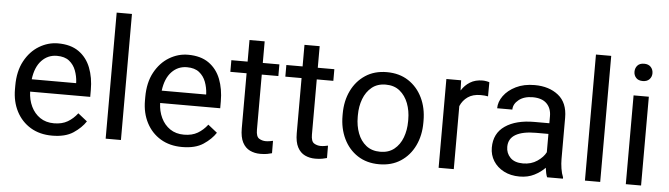

<svg xmlns="http://www.w3.org/2000/svg" viewBox="-47 -939 3963 1138"><g transform="rotate(5 1934.0 -370.0)"><path d="M288.1 9.8Q214.4 9.8 159.9 -22.9Q105.5 -55.7 75.4 -113.5Q45.4 -171.4 45.4 -245.6V-266.1Q45.4 -352.5 78.4 -413.3Q111.3 -474.1 164.3 -506.1Q217.3 -538.1 276.4 -538.1Q352.1 -538.1 400.1 -504.2Q448.2 -470.2 470.9 -411.9Q493.7 -353.5 493.7 -279.3V-238.8H136.2Q137.7 -190.4 156.7 -150.6Q175.8 -110.8 210.2 -87.4Q244.6 -64 293 -64Q340.8 -64 374 -83.5Q407.2 -103 432.1 -135.7L486.8 -92.3Q461.4 -53.2 414.1 -21.7Q366.7 9.8 288.1 9.8ZM276.4 -463.9Q222.7 -463.9 185.5 -424.8Q148.4 -385.7 139.2 -312.5H403.3V-319.3Q401.4 -354.5 388.9 -387.7Q376.5 -420.9 349.6 -442.4Q322.8 -463.9 276.4 -463.9Z M697.3 -750V0H606.4V-750Z M1061.5 9.8Q987.8 9.8 933.3 -22.9Q878.9 -55.7 848.9 -113.5Q818.8 -171.4 818.8 -245.6V-266.1Q818.8 -352.5 851.8 -413.3Q884.8 -474.1 937.7 -506.1Q990.7 -538.1 1049.8 -538.1Q1125.5 -538.1 1173.6 -504.2Q1221.7 -470.2 1244.4 -411.9Q1267.1 -353.5 1267.1 -279.3V-238.8H909.7Q911.1 -190.4 930.2 -150.6Q949.2 -110.8 983.6 -87.4Q1018.1 -64 1066.4 -64Q1114.3 -64 1147.5 -83.5Q1180.7 -103 1205.6 -135.7L1260.3 -92.3Q1234.9 -53.2 1187.5 -21.7Q1140.1 9.8 1061.5 9.8ZM1049.8 -463.9Q996.1 -463.9 959 -424.8Q921.9 -385.7 912.6 -312.5H1176.8V-319.3Q1174.8 -354.5 1162.4 -387.7Q1149.9 -420.9 1123 -442.4Q1096.2 -463.9 1049.8 -463.9Z M1593.8 -528.3V-459H1495.1V-130.9Q1495.1 -90.3 1512.9 -79.1Q1530.8 -67.9 1553.2 -67.9Q1564.5 -67.9 1576.9 -70.1Q1589.4 -72.3 1595.7 -73.7L1596.2 0Q1585.4 3.4 1568.1 6.6Q1550.8 9.8 1526.4 9.8Q1493.2 9.8 1465.3 -3.4Q1437.5 -16.6 1421.1 -47.6Q1404.8 -78.6 1404.8 -131.3V-459H1308.1V-528.3H1404.8V-656.7H1495.1V-528.3Z M1920.9 -528.3V-459H1822.3V-130.9Q1822.3 -90.3 1840.1 -79.1Q1857.9 -67.9 1880.4 -67.9Q1891.6 -67.9 1904.1 -70.1Q1916.5 -72.3 1922.9 -73.7L1923.3 0Q1912.6 3.4 1895.3 6.6Q1877.9 9.8 1853.5 9.8Q1820.3 9.8 1792.5 -3.4Q1764.6 -16.6 1748.3 -47.6Q1731.9 -78.6 1731.9 -131.3V-459H1635.3V-528.3H1731.9V-656.7H1822.3V-528.3Z M1993.2 -258.3V-269.5Q1993.2 -346.2 2022.5 -406.7Q2051.8 -467.3 2105.5 -502.7Q2159.2 -538.1 2232.9 -538.1Q2307.6 -538.1 2361.6 -502.7Q2415.5 -467.3 2444.8 -406.7Q2474.1 -346.2 2474.1 -269.5V-258.3Q2474.1 -182.1 2444.8 -121.3Q2415.5 -60.5 2361.8 -25.4Q2308.1 9.8 2233.9 9.8Q2159.7 9.8 2105.7 -25.4Q2051.8 -60.5 2022.5 -121.3Q1993.2 -182.1 1993.2 -258.3ZM2083.5 -269.5V-258.3Q2083.5 -206.1 2100.1 -161.9Q2116.7 -117.7 2150.1 -91.1Q2183.6 -64.5 2233.9 -64.5Q2283.7 -64.5 2316.9 -91.1Q2350.1 -117.7 2366.7 -161.9Q2383.3 -206.1 2383.3 -258.3V-269.5Q2383.3 -321.3 2366.5 -365.5Q2349.6 -409.7 2316.4 -436.8Q2283.2 -463.9 2232.9 -463.9Q2183.1 -463.9 2149.9 -436.8Q2116.7 -409.7 2100.1 -365.5Q2083.5 -321.3 2083.5 -269.5Z M2842.8 -531.2 2842.3 -447.3Q2822.3 -451.2 2798.3 -451.2Q2752 -451.2 2722.2 -430.4Q2692.4 -409.7 2677.7 -375V0H2587.4V-528.3H2675.3L2677.2 -467.8Q2697.3 -500 2728.3 -519Q2759.3 -538.1 2802.7 -538.1Q2812.5 -538.1 2825.2 -535.9Q2837.9 -533.7 2842.8 -531.2Z M3232.9 0Q3228.5 -9.8 3225.3 -24.7Q3222.2 -39.6 3220.2 -55.7Q3194.8 -28.8 3156.7 -9.5Q3118.7 9.8 3069.8 9.8Q3016.1 9.8 2975.8 -11.2Q2935.5 -32.2 2913.3 -67.6Q2891.1 -103 2891.1 -147Q2891.1 -231.9 2955.6 -276.1Q3020 -320.3 3128.9 -320.3H3218.3V-362.3Q3218.3 -409.2 3190.2 -437.3Q3162.1 -465.3 3106.9 -465.3Q3055.7 -465.3 3024.2 -440.2Q2992.7 -415 2992.7 -381.8H2902.3Q2902.3 -419.9 2928.2 -455.8Q2954.1 -491.7 3001.2 -514.9Q3048.3 -538.1 3112.3 -538.1Q3198.2 -538.1 3253.4 -494.1Q3308.6 -450.2 3308.6 -361.3V-115.2Q3308.6 -88.9 3313.2 -59.1Q3317.9 -29.3 3327.1 -7.8V0ZM3083 -69.3Q3131.8 -69.3 3167.7 -93.8Q3203.6 -118.2 3218.3 -147.9V-256.8H3143.6Q3065.9 -256.8 3023.9 -232.7Q2981.9 -208.5 2981.9 -159.2Q2981.9 -121.6 3007.3 -95.5Q3032.7 -69.3 3083 -69.3Z M3548.8 -750V0H3458V-750Z M3694.3 -668.5Q3694.3 -690.4 3707.8 -705.6Q3721.2 -720.7 3747.6 -720.7Q3773.4 -720.7 3787.4 -705.6Q3801.3 -690.4 3801.3 -668.5Q3801.3 -647.5 3787.4 -632.6Q3773.4 -617.7 3747.6 -617.7Q3721.2 -617.7 3707.8 -632.6Q3694.3 -647.5 3694.3 -668.5ZM3792 -528.3V0H3701.2V-528.3Z"/></g></svg>

Font: Vazirmatn RD UI FD
Style: Regular
Weight: 400
Designer: Saber Rastikerdar
Foundry: Saber Rastikerdar
Version: Version 33.003